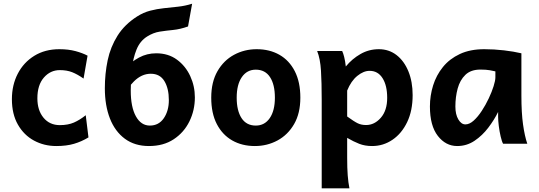

<svg xmlns="http://www.w3.org/2000/svg" viewBox="-20 -772 2893 1031"><path d="M450.2 -473.1 428.7 -350.1Q396 -373 367.4 -384.3Q338.9 -395.5 301.3 -395.5Q250.5 -395.5 215.6 -355.5Q180.7 -315.4 180.7 -244.1Q180.7 -179.7 213.6 -139.9Q246.6 -100.1 301.3 -100.1Q345.2 -100.1 377 -114Q408.7 -127.9 440.4 -153.3L455.1 -34.2Q418 -11.7 377.4 0.2Q336.9 12.2 282.2 12.2Q216.8 12.2 162.6 -17.1Q108.4 -46.4 76.2 -102.8Q43.9 -159.2 43.9 -239.3Q43.9 -315.4 75.4 -376.2Q106.9 -437 164.3 -472.4Q221.7 -507.8 298.8 -507.8Q347.2 -507.8 385.3 -497.6Q423.3 -487.3 450.2 -473.1Z M1011.7 -752 989.7 -629.9Q946.8 -614.7 909.2 -611.1Q871.6 -607.4 837.4 -602.1Q803.2 -596.7 770.5 -576.2Q731.9 -552.2 713.1 -505.9Q694.3 -459.5 688.2 -401.9Q682.1 -344.2 682.1 -285.6Q682.1 -197.3 709.7 -147.5Q737.3 -97.7 784.7 -97.7Q832.5 -97.7 859.6 -137.2Q886.7 -176.8 886.7 -234.4Q886.7 -296.9 862.8 -336.4Q838.9 -376 789.6 -376Q740.2 -376 698.5 -334.2Q656.7 -292.5 626 -229.5L596.7 -332Q619.1 -369.6 651.9 -405Q684.6 -440.4 726.8 -463.1Q769 -485.8 818.8 -485.8Q883.8 -485.8 930.2 -451.7Q976.6 -417.5 1001.5 -363.5Q1026.4 -309.6 1026.4 -249Q1026.4 -179.7 997.1 -120.1Q967.8 -60.5 912.8 -24.2Q857.9 12.2 779.8 12.2Q703.6 12.2 650.6 -26.9Q597.7 -65.9 570.3 -135.7Q543 -205.6 543 -297.9Q543 -376.5 558.1 -448.2Q573.2 -520 611.1 -580.3Q648.9 -640.6 716.3 -683.6Q750 -705.1 786.4 -714.6Q822.8 -724.1 860.4 -728Q897.9 -731.9 936 -736.1Q974.1 -740.2 1011.7 -752Z M1114.3 -247.6Q1114.3 -331.5 1147.7 -389.6Q1181.2 -447.8 1236.8 -477.8Q1292.5 -507.8 1358.4 -507.8Q1427.7 -507.8 1480.5 -477.8Q1533.2 -447.8 1563 -389.6Q1592.8 -331.5 1592.8 -247.6Q1592.8 -163.6 1559.3 -105.7Q1525.9 -47.9 1470.2 -17.8Q1414.6 12.2 1348.6 12.2Q1279.8 12.2 1227.1 -17.8Q1174.3 -47.9 1144.3 -105.7Q1114.3 -163.6 1114.3 -247.6ZM1251 -247.6Q1251 -177.7 1277.1 -137.7Q1303.2 -97.7 1353.5 -97.7Q1400.9 -97.7 1428.5 -137.7Q1456.1 -177.7 1456.1 -247.6Q1456.1 -317.9 1429.9 -357.9Q1403.8 -397.9 1353.5 -397.9Q1306.2 -397.9 1278.6 -357.9Q1251 -317.9 1251 -247.6Z M1856.4 239.3H1707.5V-236.8Q1707.5 -328.1 1703.6 -392.3Q1699.7 -456.5 1683.1 -498H1817.4Q1822.8 -487.3 1828.1 -466.3Q1833.5 -445.3 1836.9 -415Q1870.6 -456.1 1915.8 -481.9Q1960.9 -507.8 2014.2 -507.8Q2068.8 -507.8 2109.6 -476.1Q2150.4 -444.3 2173.1 -388.7Q2195.8 -333 2195.8 -261.2Q2195.8 -177.7 2166.5 -116.5Q2137.2 -55.2 2087.6 -21.5Q2038.1 12.2 1978 12.2Q1939.5 12.2 1908.9 0.2Q1878.4 -11.7 1844.2 -31.7V73.2Q1844.2 131.8 1847.2 169.9Q1850.1 208 1856.4 239.3ZM1844.2 -285.6V-146.5Q1881.8 -119.1 1901.1 -109.9Q1920.4 -100.6 1945.8 -100.6Q1990.7 -100.6 2024.9 -139.6Q2059.1 -178.7 2059.1 -246.6Q2059.1 -313 2034.2 -352.3Q2009.3 -391.6 1964.8 -391.6Q1932.1 -391.6 1898.7 -364.5Q1865.2 -337.4 1844.2 -285.6Z M2811.5 0H2681.6Q2674.8 -11.7 2668.5 -38.8Q2662.1 -65.9 2658.4 -95.5Q2654.8 -125 2654.8 -143.1V-170.9Q2634.3 -128.9 2602.3 -86.7Q2570.3 -44.4 2528.3 -16.1Q2486.3 12.2 2435.1 12.2Q2373.5 12.2 2331.1 -42.2Q2288.6 -96.7 2288.6 -200.2Q2288.6 -258.3 2305.7 -313.2Q2322.8 -368.2 2358.4 -412.1Q2394 -456.1 2449.2 -481.9Q2504.4 -507.8 2580.1 -507.8Q2633.3 -507.8 2685.8 -501.7Q2738.3 -495.6 2779.8 -485.8V-258.8Q2779.8 -166.5 2788.6 -103.8Q2797.4 -41 2811.5 0ZM2640.1 -356.4V-388.7Q2629.9 -391.1 2610.4 -394.8Q2590.8 -398.4 2559.6 -398.4Q2508.3 -398.4 2479 -370.1Q2449.7 -341.8 2437.5 -296.4Q2425.3 -251 2425.3 -200.2Q2425.3 -157.2 2441.2 -130.6Q2457 -104 2479 -104Q2501 -104 2523.7 -124.5Q2546.4 -145 2567.1 -176.8Q2587.9 -208.5 2604.5 -243.7Q2621.1 -278.8 2630.6 -309.3Q2640.1 -339.8 2640.1 -356.4Z"/></svg>

Font: Andika
Style: Bold
Weight: 700
Designer: Victor Gaultney, Annie Olsen, Julie Remington, Don Collingsworth, Eric Hays, Becca Hirsbrunner
Foundry: SIL International
Version: Version 6.101